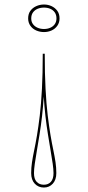

<svg xmlns="http://www.w3.org/2000/svg" viewBox="-20 -625 392 860"><path d="M176.5 215Q151.9 215 135.7 197.8Q119.6 180.5 119.6 150.2Q119.6 126.9 123.2 102.5Q126.8 78.2 132.9 49.1Q139.1 19.9 145.6 -18.4Q152 -56.8 158.2 -107.9Q164.3 -159 167.9 -227.3Q171.5 -295.6 171.5 -384.4H180.4Q180.4 -295.6 184 -227.3Q187.6 -159 193.7 -108.2Q199.9 -57.3 206.3 -19.2Q212.8 18.9 219 48.1Q225.1 77.2 228.7 101.5Q232.3 125.9 232.3 150.2Q232.3 180.5 216.4 197.8Q200.6 215 176.5 215ZM176 -192.5Q173.2 -147.5 168.3 -104.4Q163.4 -61.3 157 -22.1Q150.7 17.1 145.1 50.1Q139.5 83 135.8 108.6Q132.2 134.1 132.2 150.2Q132.2 176.5 144.2 189.4Q156.2 202.4 176.5 202.4Q196.3 202.4 208 189.4Q219.7 176.5 219.7 150.2Q219.7 134.1 216.1 108.6Q212.4 83 206.8 50.1Q201.2 17.1 194.9 -22.1Q188.5 -61.3 183.6 -104.4Q178.7 -147.5 176 -192.5ZM177 -604.8Q195.3 -604.8 211.1 -597.4Q226.9 -590 236.8 -576.4Q246.7 -562.8 246.7 -542.4Q246.7 -523.7 236.8 -509.7Q226.9 -495.7 211.1 -488.5Q195.3 -481.4 177 -481.4Q158.6 -481.4 142.2 -488.5Q125.9 -495.7 116 -509.7Q106.1 -523.7 106.1 -542.4Q106.1 -562.8 116 -576.4Q125.9 -590 142.2 -597.4Q158.6 -604.8 177 -604.8ZM177 -495.1Q192.5 -495.1 205.2 -500.7Q217.9 -506.2 225.4 -516.8Q232.9 -527.4 232.9 -542.4Q232.9 -558.5 225.4 -569.3Q217.9 -580.1 205.2 -585.6Q192.5 -591 177 -591Q161.4 -591 148.5 -585.6Q135.5 -580.1 127.7 -569.3Q119.9 -558.5 119.9 -542.4Q119.9 -527.4 127.7 -516.8Q135.5 -506.2 148.5 -500.7Q161.4 -495.1 177 -495.1Z"/></svg>

Font: Kalnia Glaze Thin
Style: Regular
Weight: 100
Version: Version 1.110